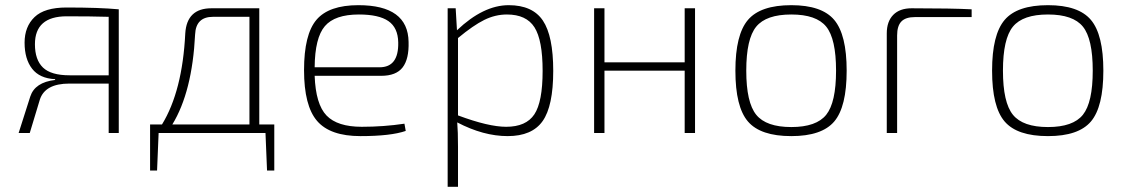

<svg xmlns="http://www.w3.org/2000/svg" viewBox="-20 -514 4351 742"><path d="M439 0H400V-191H248Q154 -191 134 -129L95 0H52L97 -141Q115 -196 193 -205V-208Q133 -211 104 -248.5Q75 -286 75 -349Q75 -411 113.5 -448Q152 -485 237 -485Q364 -485 439 -478ZM400 -223V-449Q332 -451 238 -451Q115 -451 115 -343Q115 -283 146 -253Q177 -223 249 -223Z M1040 -33V145H1012L1006 0H593L587 145H560V-33H606Q685 -162 696 -385Q702 -482 797 -482H982V-33ZM944 -33V-449H803Q737 -449 734 -381Q723 -159 646 -33Z M1453 -221H1196Q1200 -111 1242 -67.5Q1284 -24 1378 -24Q1463 -24 1543 -36L1548 -8Q1490 12 1373 12Q1256 12 1205.5 -46.5Q1155 -105 1155 -243Q1155 -381 1203 -437.5Q1251 -494 1365 -494Q1557 -494 1559 -352Q1561 -286 1536 -253.5Q1511 -221 1453 -221ZM1196 -254H1447Q1521 -254 1519 -350Q1518 -407 1481 -432.5Q1444 -458 1367 -458Q1274 -458 1235.5 -413Q1197 -368 1196 -254Z M1741 -482 1746 -397Q1848 -494 1946 -494Q2038 -494 2078 -434.5Q2118 -375 2118 -240Q2118 -104 2077 -46Q2036 12 1942 12Q1848 12 1747 -41Q1750 -6 1750 53V208H1710V-482ZM1750 -367V-68Q1868 -24 1936 -24Q2013 -24 2045 -72Q2077 -120 2077 -240Q2077 -359 2045.5 -408.5Q2014 -458 1939 -458Q1894 -458 1851.5 -437Q1809 -416 1750 -367Z M2666 -482V0H2626V-241H2316V0H2276V-482H2316V-273H2626V-482Z M3038 -494Q3156 -494 3204 -437Q3252 -380 3252 -241Q3252 -101 3204 -44.5Q3156 12 3038 12Q2919 12 2870.5 -44.5Q2822 -101 2822 -241Q2822 -380 2870.5 -437Q2919 -494 3038 -494ZM3173 -411Q3135 -458 3038 -458Q2941 -458 2902.5 -411Q2864 -364 2864 -241Q2864 -118 2902.5 -70.5Q2941 -23 3038 -23Q3135 -23 3173 -70.5Q3211 -118 3211 -241Q3211 -364 3173 -411Z M3407 0V-385Q3407 -431 3432 -456.5Q3457 -482 3503 -482Q3658 -482 3735 -478V-448H3516Q3480 -448 3463.5 -431Q3447 -414 3447 -377V0Z M4030 -494Q4148 -494 4196 -437Q4244 -380 4244 -241Q4244 -101 4196 -44.5Q4148 12 4030 12Q3911 12 3862.5 -44.5Q3814 -101 3814 -241Q3814 -380 3862.5 -437Q3911 -494 4030 -494ZM4165 -411Q4127 -458 4030 -458Q3933 -458 3894.5 -411Q3856 -364 3856 -241Q3856 -118 3894.5 -70.5Q3933 -23 4030 -23Q4127 -23 4165 -70.5Q4203 -118 4203 -241Q4203 -364 4165 -411Z"/></svg>

Font: Exo 2.0 Extra Light
Style: Regular
Weight: 250
Designer: Natanael Gama
Version: Version 1.001;PS 001.001;hotconv 1.0.70;makeotf.lib2.5.58329